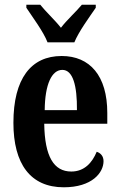

<svg xmlns="http://www.w3.org/2000/svg" viewBox="-20 -786 509 816"><path d="M182 -606H296C314 -651 361 -715 387 -753V-766H328C305 -738 263 -700 239 -668C214 -700 173 -738 151 -766H92V-753C117 -715 165 -651 182 -606ZM251 10C371 10 420 -52 420 -101C420 -123 407 -136 391 -141C372 -95 339 -57 283 -57C209 -57 170 -120 168 -260H436V-306C436 -464 362 -548 242 -548C112 -548 37 -452 37 -264C37 -90 109 10 251 10ZM307 -318H170C171 -428 200 -489 245 -489C290 -489 308 -422 307 -318Z"/></svg>

Font: Noto Serif Bengali ExtraCondensed
Style: Bold
Weight: 700
Width: 2
Designer: Juan Bruce, Universal Thirst, Indian Type Foundry and the Monotype Design Team.
Foundry: Monotype Imaging Inc.
Version: Version 2.003